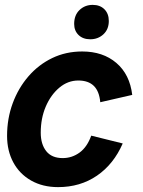

<svg xmlns="http://www.w3.org/2000/svg" viewBox="-20 -754 587 787"><path d="M218 13Q155 13 107.5 -14Q60 -41 34.5 -88.5Q9 -136 9 -197Q9 -268 32 -330.5Q55 -393 96.5 -441Q138 -489 194 -516Q250 -543 317 -543Q402 -543 457 -496Q512 -449 522 -365L391 -335Q387 -380 364.5 -402Q342 -424 301 -424Q258 -424 223 -394.5Q188 -365 167.5 -317Q147 -269 147 -210Q147 -163 169.5 -134.5Q192 -106 237 -106Q275 -106 306 -128.5Q337 -151 354 -198L483 -166Q446 -81 377.5 -34Q309 13 218 13ZM350 -593Q320 -593 302 -610.5Q284 -628 284 -656Q284 -692 306 -713Q328 -734 360 -734Q390 -734 408 -716Q426 -698 426 -668Q426 -634 404 -613.5Q382 -593 350 -593Z"/></svg>

Font: Radio Canada Big SemiBold
Style: Italic
Weight: 600
Italic angle: -12°
Designer: Étienne Aubert Bonn
Foundry: Coppers and Brasses
Version: Version 1.001